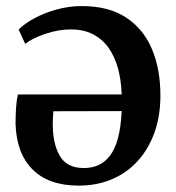

<svg xmlns="http://www.w3.org/2000/svg" viewBox="-20 -584 564 617"><path d="M233 12.5Q137 12.5 85 -39Q33 -90.5 30 -186Q30 -217.5 31.8 -240.2Q33.5 -263 37.5 -280.5H371Q369.5 -327 358.8 -365.5Q348 -404 327.8 -431.8Q307.5 -459.5 277.5 -474.5Q247.5 -489.5 208.5 -489.5Q167.5 -489.5 125.5 -475.2Q83.5 -461 61 -443L40 -489Q57 -507 89 -524.5Q121 -542 161 -553.2Q201 -564.5 243 -564.5Q329 -564.5 385 -527.8Q441 -491 468.2 -426.5Q495.5 -362 495.5 -277Q495.5 -210.5 476 -157Q456.5 -103.5 421.5 -65.5Q386.5 -27.5 338.5 -7.5Q290.5 12.5 233 12.5ZM249.5 -44Q275 -44 296 -53.2Q317 -62.5 333.2 -83.5Q349.5 -104.5 359 -139.8Q368.5 -175 371 -227L151.5 -226.5Q150.5 -215.5 150 -202.8Q149.5 -190 149.5 -182.5Q150 -121 172.5 -82.5Q195 -44 249.5 -44Z"/></svg>

Font: Merriweather 28pt SemiBold
Style: Regular
Weight: 600
Version: Version 2.100